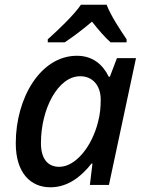

<svg xmlns="http://www.w3.org/2000/svg" viewBox="-20 -786 616 816"><path d="M183 -619V-606H255C291 -630 331 -660 371 -694C397 -661 426 -627 450 -606H518V-619C492 -658 453 -715 433 -766H324C294 -721 219 -651 183 -619ZM194 10C268 10 325 -35 369 -91H373L362 0H443L558 -539H477L447 -460H442C419 -508 377 -549 307 -549C153 -549 47 -371 47 -177C47 -50 111 10 194 10ZM232 -77C183 -77 154 -111 154 -178C154 -323 226 -462 321 -462C375 -462 408 -421 408 -363C408 -334 406 -303 397 -269C371 -163 301 -77 232 -77Z"/></svg>

Font: Noto Sans Medium
Style: Italic
Weight: 500
Italic angle: -12°
Designer: Monotype Design Team
Foundry: Monotype Imaging Inc.
Version: Version 2.013